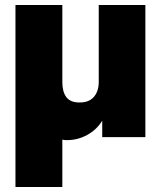

<svg xmlns="http://www.w3.org/2000/svg" viewBox="-20 -550 645 770"><path d="M42 200V-530H230V-220Q230 -182 246 -160.5Q262 -139 299 -139Q326 -139 342.5 -149.5Q359 -160 367.5 -178.5Q376 -197 376 -220V-530H563V0H390V-66Q368 -30 330 -9Q292 12 248 12Q243 12 239 11.5Q235 11 230 10V200Z"/></svg>

Font: Golos Text ExtraBold
Style: Regular
Weight: 800
Designer: A.Korolkova, Vitaly Kuzmin
Foundry: ParaType Ltd
Version: Version 2.004